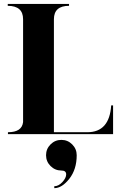

<svg xmlns="http://www.w3.org/2000/svg" viewBox="-20 -684 626 979"><path d="M371.1 107.4Q371.1 179.7 333.5 227.5Q295.9 275.4 256.8 275.4V265.6Q278.3 265.6 297.9 244.6Q317.4 223.6 317.4 205.1Q317.4 185.5 293 185.5Q260.7 185.5 237.8 162.6Q214.8 139.6 214.8 107.4Q214.8 75.2 237.8 52.2Q260.7 29.3 293 29.3Q325.2 29.3 348.1 52.2Q371.1 75.2 371.1 107.4ZM425.3 -9.8Q538.1 -9.8 546.9 -146.5H556.6V0H20.5V-9.8Q91.8 -9.8 97.7 -61.5V-585.9Q97.7 -654.3 19.5 -654.3V-664.1H332V-654.3Q254.9 -654.3 254.9 -585.9V-9.8Z"/></svg>

Font: spinweradC
Style: Bold
Weight: 700
Width: 7
Version: Version 0.3